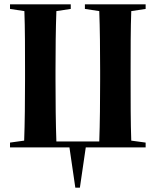

<svg xmlns="http://www.w3.org/2000/svg" viewBox="-20 -677 712 882"><path d="M26 -636 92 -626C95 -549 95 -443 95 -354V-310C95 -219 94 -109 91 -31L26 -22V0H299L326 185H347L374 0H649V-22L583 -31C580 -110 580 -219 580 -310V-354C580 -443 580 -549 583 -626L649 -636V-657H370V-636L436 -626C439 -549 440 -443 440 -354V-310C440 -217 439 -106 436 -27H239C236 -106 235 -217 235 -310V-354C235 -443 236 -549 239 -626L305 -636V-657H26Z"/></svg>

Font: Source Serif 4 Display
Style: Bold
Weight: 700
Designer: Frank Grießhammer
Foundry: Adobe Systems Incorporated
Version: Version 4.004;hotconv 1.0.117;makeotfexe 2.5.65602